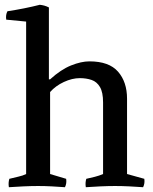

<svg xmlns="http://www.w3.org/2000/svg" viewBox="-20 -776 638 801"><path d="M184 -445H189Q234 -486 276.5 -503Q319 -520 353 -520Q435 -520 472.5 -477Q510 -434 510 -364V-50L582 -30Q585 -11 577 5Q550 3 519 1.5Q488 0 460 0Q432 0 399 1.5Q366 3 338 5Q335 -14 340 -30Q358 -34 376 -38.5Q394 -43 410 -50V-349Q410 -391 397 -413Q384 -435 362 -442.5Q340 -450 313 -450Q281 -450 246.5 -434Q212 -418 189 -392V-50L256 -30Q259 -11 251 5Q224 3 195.5 1.5Q167 0 139 0Q111 0 78 1.5Q45 3 17 5Q14 -14 19 -30Q38 -35 56.5 -39Q75 -43 89 -50V-686L6 -694Q3 -714 11 -729Q83 -740 146 -756Q156 -755 165 -752.5Q174 -750 184 -745Z"/></svg>

Font: Alike
Style: Regular
Weight: 400
Designer: Sveta Sebyakina
Foundry: Cyreal (www.cyreal.org)
Version: Version 1.301; ttfautohint (v1.8.4.7-5d5b)